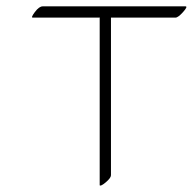

<svg xmlns="http://www.w3.org/2000/svg" viewBox="-20 -555 601 599"><path d="M326.2 -8.3Q326.2 0 310.1 13.7Q293.9 27.3 291 22.9V-498Q291 -499 291.5 -500H82Q75.7 -500 88.9 -517.6Q102.1 -535.2 113.3 -535.2H558.6Q566.9 -535.2 551.3 -517.6Q535.6 -500 527.3 -500H326.2Z"/></svg>

Font: ML-NILA01_NewLipi
Style: Regular
Weight: 400
Designer: CLT@C-DIT
Version: Version ML-NILA01_NewLipi 2.